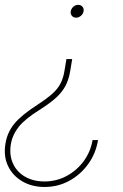

<svg xmlns="http://www.w3.org/2000/svg" viewBox="-39 -575 503 783"><path d="M255.4 -334 247.1 -284.2Q241.7 -251.5 228.5 -225.8Q215.3 -200.2 190.4 -177.2Q165.5 -154.3 124.5 -128.4Q64 -90.8 38.1 -58.6Q12.2 -26.4 5.4 12.2Q-2 57.1 13.9 91.8Q29.8 126.5 63.5 145.8Q97.2 165 142.6 165Q190.9 165 232.4 142.8Q273.9 120.6 302.2 82.3Q330.6 43.9 338.4 -3.9H360.8Q352.1 50.3 320.8 93.8Q289.6 137.2 243.4 162.4Q197.3 187.5 142.6 187.5Q90.8 187.5 51.5 164.3Q12.2 141.1 -6.6 101.1Q-25.4 61 -16.6 9.8Q-8.8 -36.6 20.3 -71.5Q49.3 -106.4 114.7 -148.4Q152.3 -172.9 174.3 -192.6Q196.3 -212.4 207.5 -233.9Q218.8 -255.4 223.6 -284.2L231.9 -334ZM279.8 -555.2Q291 -555.2 297.4 -547.6Q303.7 -540 301.8 -528.8Q299.8 -518.1 291 -510.5Q282.2 -502.9 271.5 -502.9Q260.7 -502.9 254.2 -510.5Q247.6 -518.1 249.5 -528.8Q251.5 -540 260.3 -547.6Q269 -555.2 279.8 -555.2Z"/></svg>

Font: Inter 24pt Thin
Style: Italic
Weight: 250
Italic angle: -9.3988°
Version: Version 4.001;git-66647c0bb